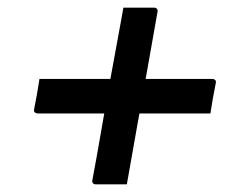

<svg xmlns="http://www.w3.org/2000/svg" viewBox="-20 -551 640 501"><path d="M302 -531Q324 -531 343 -531Q362 -531 382 -531Q387 -531 389.5 -528Q392 -525 391 -520Q378 -445 364.5 -370Q351 -295 337.5 -220Q324 -145 311 -70Q289 -70 270.5 -70Q252 -70 230 -70Q225 -70 222.5 -73Q220 -76 221 -81Q232 -139 242 -197.5Q252 -256 262.5 -315Q273 -374 284 -432Q290 -464 294.5 -489.5Q299 -515 302 -531ZM83 -345H534Q538 -345 540 -343.5Q542 -342 543 -340Q544 -338 543 -334Q539 -314 535.5 -294.5Q532 -275 529 -255H78Q75 -255 72.5 -256.5Q70 -258 69 -260.5Q68 -263 69 -266Q73 -286 76.5 -305.5Q80 -325 83 -345Z"/></svg>

Font: RecMonoLinear Nerd Font Mono
Style: Italic
Weight: 400
Italic angle: -10°
Monospace: yes
Version: Version 1.085; ttfautohint (v1.8.4.7-5d5b);Nerd Fonts 3.2.1